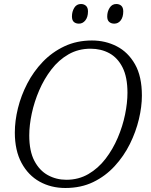

<svg xmlns="http://www.w3.org/2000/svg" viewBox="-20 -927 752 958"><path d="M306 11Q235 11 178 -20.5Q121 -52 87.5 -114Q54 -176 54 -266Q54 -324 69.5 -387Q85 -450 116 -510Q147 -570 193.5 -618.5Q240 -667 301.5 -696Q363 -725 439 -725Q506 -725 562.5 -696Q619 -667 653.5 -606.5Q688 -546 688 -450Q688 -395 673 -332Q658 -269 628 -208.5Q598 -148 552 -98Q506 -48 445 -18.5Q384 11 306 11ZM311 -30Q372 -30 421 -58.5Q470 -87 506.5 -134.5Q543 -182 567.5 -239.5Q592 -297 604 -355.5Q616 -414 616 -464Q616 -542 591.5 -590.5Q567 -639 525.5 -661.5Q484 -684 432 -684Q371 -684 322 -656Q273 -628 236.5 -580.5Q200 -533 175.5 -476Q151 -419 138.5 -360.5Q126 -302 126 -251Q126 -173 151.5 -124.5Q177 -76 219 -53Q261 -30 311 -30ZM550 -809Q535 -809 525 -817.5Q515 -826 515 -845Q515 -869 527 -888Q539 -907 560 -907Q576 -907 585.5 -898Q595 -889 595 -870Q595 -842 582.5 -825.5Q570 -809 550 -809ZM374 -809Q358 -809 348.5 -817.5Q339 -826 339 -845Q339 -869 350.5 -888Q362 -907 384 -907Q399 -907 409 -898Q419 -889 419 -870Q419 -842 406 -825.5Q393 -809 374 -809Z"/></svg>

Font: Noto Serif Light
Style: Italic
Weight: 300
Italic angle: -12°
Designer: Monotype Design Team
Foundry: Monotype Imaging Inc.
Version: Version 2.013